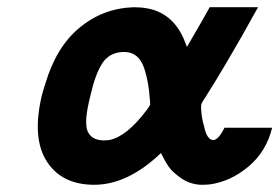

<svg xmlns="http://www.w3.org/2000/svg" viewBox="-20 -502 774 532"><path d="M96 -238Q103 -263 105 -268Q135 -371 200 -425Q265 -479 350 -482Q370 -482 387 -479Q456 -467 488 -397L498 -372Q554 -468 561 -482H695Q647 -395 610 -332.5Q573 -270 557.5 -246Q542 -222 539 -216Q536 -212 538 -191Q540 -170 545 -154Q553 -114 571 -114Q585 -114 602 -148H734Q718 -82 668.5 -40.5Q619 1 561 9Q552 10 535 10Q505 8 481.5 -8.5Q458 -25 447.5 -40Q437 -55 426 -78Q334 10 241 10Q151 10 109.5 -55Q68 -120 96 -238ZM231 -239Q230 -236 228.5 -229Q227 -222 226 -218Q212 -155 225 -134Q236 -114 266 -113Q277 -113 283 -114Q332 -124 387 -198Q389 -201 391 -203.5Q393 -206 394 -208.5Q395 -211 396 -212Q396 -221 395 -229Q392 -272 382 -305Q370 -348 340 -356Q333 -358 320 -358Q282 -356 263 -326Q244 -296 231 -239Z"/></svg>

Font: Coval
Style: ExtraBold Italic
Weight: 800
Foundry: Context Ltd
Version: Version 001.000